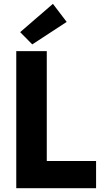

<svg xmlns="http://www.w3.org/2000/svg" viewBox="-20 -988 532 1008"><path d="M65.4 -719.7H225.6V-142.6H484.4V0H65.4ZM85.9 -819.3 257.8 -967.8 330.1 -873 149.4 -754.9Z"/></svg>

Font: Reddit Sans Chocolate ExtraBold
Style: Regular
Weight: 800
Designer: Stephen Hutchings
Foundry: Reddit
Version: Version 1.011